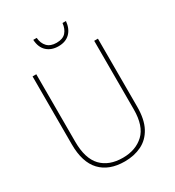

<svg xmlns="http://www.w3.org/2000/svg" viewBox="-213 -1119 1056 1160"><g transform="rotate(-30 314.5 -539.5)"><path d="M543 -332Q543 -244 513.5 -189Q484 -134 432 -108.5Q380 -83 314 -83Q205 -83 146 -145.5Q87 -208 87 -333V-807H113V-336Q113 -219 166 -163.5Q219 -108 315 -108Q405 -108 461 -160.5Q517 -213 517 -329V-807H543ZM429 -996Q424 -944 394.5 -915Q365 -886 315 -886Q266 -886 235 -914Q204 -942 201 -996H225Q228 -957 250.5 -933.5Q273 -910 315 -910Q359 -910 380 -933.5Q401 -957 405 -996Z"/></g></svg>

Font: Noto Sans Telugu UI SemiCondensed Thin
Style: Regular
Weight: 100
Width: 4
Designer: Jelle Bosma - Monotype Design Team
Foundry: Monotype Imaging Inc.
Version: Version 2.005; ttfautohint (v1.8.4.7-5d5b)